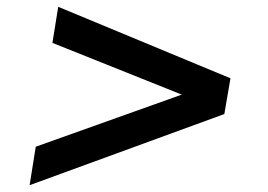

<svg xmlns="http://www.w3.org/2000/svg" viewBox="-20 -568 788 564"><path d="M67 -24 85 -137 525 -294 524 -286 134 -442 151 -548 657 -338 639 -233Z"/></svg>

Font: Nunito Sans 7pt Expanded
Style: Bold Italic
Weight: 700
Width: 7
Italic angle: -9°
Designer: Vernon Adams
Foundry: Vernon Adams
Version: Version 3.101;gftools[0.9.27]